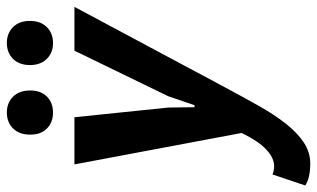

<svg xmlns="http://www.w3.org/2000/svg" viewBox="-224 -536 947 574"><g transform="rotate(-90 250.0 -248.5)"><path d="M216 -219 217 -141H223L250 -220L386 -500H517L277 -51Q247 5 220.5 52Q194 99 167 133Q140 167 111 186Q82 205 49 205Q5 205 -17 190L16 92Q22 95 28.5 96Q35 97 41 97Q65 97 90 74Q115 51 140 0L46 -500H187ZM135 -632Q135 -665 153.5 -683.5Q172 -702 201 -702Q230 -702 248.5 -683.5Q267 -665 267 -632Q267 -600 248.5 -582Q230 -564 201 -564Q172 -564 153.5 -582Q135 -600 135 -632ZM343 -633Q343 -665 361.5 -683.5Q380 -702 409 -702Q438 -702 456.5 -683.5Q475 -665 475 -633Q475 -601 456.5 -582.5Q438 -564 409 -564Q380 -564 361.5 -582.5Q343 -601 343 -633Z"/></g></svg>

Font: PT Sans
Style: Bold Italic
Weight: 700
Italic angle: -12°
Designer: A.Korolkova, O.Umpeleva, V.Yefimov
Foundry: ParaType Ltd
Version: Version 2.003W OFL